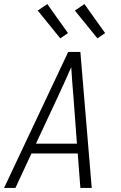

<svg xmlns="http://www.w3.org/2000/svg" viewBox="-24 -926 594 946"><path d="M-4 0 312 -670H372L428 0H372L359 -170H131L52 0ZM355 -218 338 -447Q335 -484 332 -521Q329 -558 327 -595Q311 -558 294 -521Q277 -484 260 -447L153 -218ZM456 -737 345 -874 392 -906 494 -763ZM273 -737 162 -874 209 -906 311 -763Z"/></svg>

Font: Lode Dark Term
Style: Italic
Weight: 400
Italic angle: -11°
Monospace: yes
Designer: Belleve Invis
Foundry: Belleve Invis
Version: Version 29.2.0